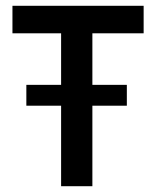

<svg xmlns="http://www.w3.org/2000/svg" viewBox="-20 -643 540 663"><path d="M191 0V-278H71V-350H191V-528H23V-623H476V-528H299V-350H418V-278H299V0Z"/></svg>

Font: Ligconsolata
Style: Bold
Weight: 700
Monospace: yes
Designer: Raph Levien, Cyreal, Brenton Simpson
Foundry: Raph Levien, Cyreal, Google
Version: Version 3.001; ttfautohint (v1.8.2.53-6de2)